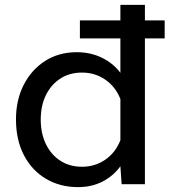

<svg xmlns="http://www.w3.org/2000/svg" viewBox="-20 -755 695 787"><path d="M473.5 -456.5V-735H574V0H478.5L473.5 -73.5Q445.5 -34.5 401 -11.2Q356.5 12 300 12Q226.5 12 169 -21.8Q111.5 -55.5 78.5 -118Q45.5 -180.5 45.5 -266Q45.5 -345 77.2 -407.2Q109 -469.5 165 -505.2Q221 -541 294 -541Q351.5 -541 398 -518.2Q444.5 -495.5 473.5 -456.5ZM316 -71.5Q370 -71.5 412 -100.8Q454 -130 473.5 -180.5V-349Q454 -399 412 -428.2Q370 -457.5 316 -457.5Q265.5 -457.5 227.5 -433Q189.5 -408.5 168.2 -365.2Q147 -322 147 -264.5Q147 -208 168.2 -164.2Q189.5 -120.5 227.5 -96Q265.5 -71.5 316 -71.5ZM307.5 -597.5V-671.5H655V-597.5Z"/></svg>

Font: Azeret Mono Thin
Style: Regular
Weight: 100
Designer: Martin Vácha
Foundry: Displaay
Version: Version 1.002